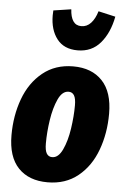

<svg xmlns="http://www.w3.org/2000/svg" viewBox="-58 -868 607 928"><g transform="rotate(5 246.0 -404.5)"><path d="M15 -194Q15 -289 45 -370.5Q75 -452 136 -501.5Q197 -551 284 -551Q374 -551 425 -497Q476 -443 476 -338Q476 -243 446 -161.5Q416 -80 355.5 -31Q295 18 208 18Q117 18 66 -35.5Q15 -89 15 -194ZM308 -364Q308 -397 299 -412Q290 -427 272 -427Q241 -427 221.5 -384.5Q202 -342 193 -282.5Q184 -223 184 -169Q184 -135 193 -120Q202 -105 220 -105Q250 -105 270 -147.5Q290 -190 299 -250.5Q308 -311 308 -364ZM163 -788Q163 -804 164 -812L250 -825Q252 -788 265.5 -768Q279 -748 305 -748Q332 -748 351.5 -769Q371 -790 382 -827L465 -808Q450 -729 408 -679.5Q366 -630 297 -630Q231 -630 197 -674Q163 -718 163 -788Z"/></g></svg>

Font: Fira Sans Extra Condensed ExtraBold
Style: Italic
Weight: 800
Width: 3
Italic angle: -8°
Designer: Carrois Corporate & Edenspiekermann AG
Foundry: Carrois Corporate GbR & Edenspiekermann AG
Version: Version 4.203